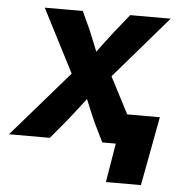

<svg xmlns="http://www.w3.org/2000/svg" viewBox="-87 -563 713 766"><g transform="rotate(5 269.5 -180.0)"><path d="M-36.6 0 191.4 -262.7 61.5 -515.6H213.9L247.1 -443.4Q256.3 -420.9 264.9 -399.9Q273.4 -378.9 281.7 -358.4Q296.9 -378.9 312.5 -400.1Q328.1 -421.4 345.7 -443.4L403.8 -515.6H565.9L350.6 -266.1L488.8 0H336.9L298.3 -79.1Q288.1 -102.5 279.1 -124Q270 -145.5 261.2 -167Q244.6 -145.5 228 -124Q211.4 -102.5 192.9 -79.1L127 0ZM365.2 156.2 391.1 0H349.1L369.1 -120.1H557.1L505.4 156.2Z"/></g></svg>

Font: Inter Display
Style: Bold Italic
Weight: 700
Italic angle: -9.39999°
Designer: Rasmus Andersson
Foundry: rsms
Version: Version 4.000;git-a52131595